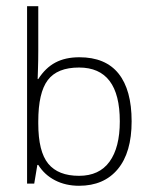

<svg xmlns="http://www.w3.org/2000/svg" viewBox="-20 -590 487 617"><path d="M235 -406Q319 -406 361 -353.5Q403 -301 403 -200Q403 -100 358.5 -46.5Q314 7 234 7Q191 7 157 -10.5Q123 -28 103 -60H100L90 0H67V-570H103V-427Q103 -394 102 -367L101 -336H103Q126 -372 158 -389Q190 -406 235 -406ZM234 -373Q164 -373 133.5 -332.5Q103 -292 103 -200V-193Q103 -103 135 -64Q167 -25 234 -25Q299 -25 332 -70.5Q365 -116 365 -200Q365 -373 234 -373Z"/></svg>

Font: Azad Pori Unicode
Style: Regular
Weight: 400
Designer: Abul Kalam Azad
Foundry: Lipighor Font Foundry
Version: Version 1.026;December 22, 2019;FontCreator 12.0.0.2547 64-b